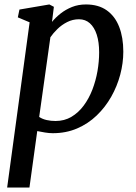

<svg xmlns="http://www.w3.org/2000/svg" viewBox="-20 -588 612 862"><path d="M12.1 254 113 -487.8 60 -510.1 67.3 -545.1 201.5 -568 221.9 -557.4 213.4 -489.7Q229.3 -509.3 251.9 -527.2Q274.6 -545.1 303.2 -556.6Q331.8 -568 365.7 -568Q422.2 -568 459.4 -541.5Q496.7 -514.9 515.1 -467.3Q533.6 -419.7 533.6 -356Q533.6 -304.9 519.8 -252.8Q506 -200.8 479.3 -153.6Q452.6 -106.5 414.2 -69.6Q375.9 -32.7 326.2 -11.3Q276.6 10 217.1 10Q200.7 10 182.4 7Q164.2 3.9 147.2 0.5L112.2 254ZM155.9 -62.9Q171 -53.1 189.7 -49Q208.5 -44.8 229.4 -44.8Q269.3 -44.8 300.7 -63.5Q332.1 -82.1 355.6 -113.7Q379.1 -145.2 394.6 -185.2Q410 -225.2 417.6 -268.4Q425.1 -311.7 425.1 -352.9Q425.1 -398.9 414.4 -432.2Q403.6 -465.5 383.5 -483.5Q363.4 -501.5 334.6 -501.5Q306.2 -501.5 281.5 -488.9Q256.8 -476.3 237.7 -457.6Q218.6 -438.9 206.2 -420.8Z"/></svg>

Font: Merriweather 7pt Light
Style: Italic
Weight: 300
Italic angle: -7.8°
Designer: Eben Sorkin
Foundry: Eben Sorkin
Version: Version 2.200;gftools[0.9.31]